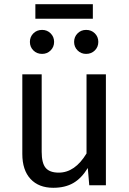

<svg xmlns="http://www.w3.org/2000/svg" viewBox="-20 -880 615 912"><path d="M483 0H404L397 -82Q367 -33 328 -10.5Q289 12 233 12Q164 12 125 -30Q86 -72 86 -149V-527H178V-159Q178 -105 197 -82.5Q216 -60 259 -60Q336 -60 391 -151V-527H483ZM237 -681Q237 -657 220.5 -640.5Q204 -624 180 -624Q155 -624 138.5 -640.5Q122 -657 122 -681Q122 -705 138.5 -721.5Q155 -738 180 -738Q204 -738 220.5 -721.5Q237 -705 237 -681ZM447 -681Q447 -657 430.5 -640.5Q414 -624 389 -624Q365 -624 348.5 -640.5Q332 -657 332 -681Q332 -705 348.5 -721.5Q365 -738 389 -738Q414 -738 430.5 -721.5Q447 -705 447 -681ZM148 -791V-860H421V-791Z"/></svg>

Font: Fira GO
Style: Regular
Weight: 400
Designer: Carrois Corporate
Foundry: Carrois Corporate GbR
Version: Version 0.300